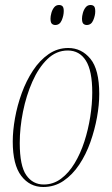

<svg xmlns="http://www.w3.org/2000/svg" viewBox="-20 -738 448 768"><path d="M153 10Q99 10 65 -34.5Q31 -79 31 -172Q31 -215 40 -265.5Q49 -316 67 -365.5Q85 -415 112 -456Q139 -497 174.5 -521.5Q210 -546 253 -546Q306 -546 341.5 -503Q377 -460 377 -362Q377 -319 368 -269Q359 -219 341.5 -169.5Q324 -120 297 -79.5Q270 -39 234 -14.5Q198 10 153 10ZM155 0Q193 0 224 -23Q255 -46 278.5 -85Q302 -124 317.5 -172Q333 -220 341 -271Q349 -322 349 -368Q349 -455 323.5 -495.5Q298 -536 251 -536Q205 -536 169.5 -501.5Q134 -467 109.5 -411.5Q85 -356 72 -291.5Q59 -227 59 -166Q59 -75 85 -37.5Q111 0 155 0ZM327 -638Q319 -638 313.5 -643Q308 -648 308 -664Q308 -673 311.5 -686Q315 -699 322.5 -708.5Q330 -718 342 -718Q351 -718 356 -713Q361 -708 361 -692Q361 -676 353 -657Q345 -638 327 -638ZM201 -638Q193 -638 187.5 -643Q182 -648 182 -664Q182 -673 185.5 -686Q189 -699 196.5 -708.5Q204 -718 216 -718Q225 -718 230 -713Q235 -708 235 -694Q235 -676 227 -657Q219 -638 201 -638Z"/></svg>

Font: Noto Serif Display ExtraCondensed Thin
Style: Italic
Weight: 100
Width: 2
Italic angle: -12°
Designer: Monotype Design Team
Foundry: Monotype Imaging Inc.
Version: Version 2.009